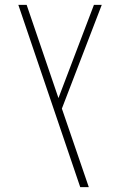

<svg xmlns="http://www.w3.org/2000/svg" viewBox="-20 -565 461 785"><path d="M308 200 55 -545H89L219 -164L364 -545H396L233 -121L343 200Z"/></svg>

Font: Assistant ExtraLight
Style: Regular
Weight: 200
Designer: Hebrew By Ben Nathan, Latin by Paul Hunt
Version: Version 3.000